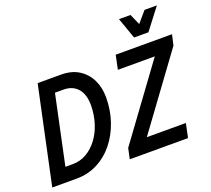

<svg xmlns="http://www.w3.org/2000/svg" viewBox="-147 -1096 1413 1285"><g transform="rotate(-20 559.5 -453.0)"><path d="M15 0 162 -690H329Q403 -690 454.5 -657.5Q506 -625 533 -570Q560 -515 560 -446Q560 -354 532.5 -273.5Q505 -193 455.5 -131.5Q406 -70 338 -35Q270 0 188 0ZM145 -100H197Q251 -100 296 -126Q341 -152 375 -197.5Q409 -243 427.5 -302Q446 -361 447 -428Q447 -507 410.5 -548.5Q374 -590 310 -590H249ZM567 0 583 -75 960 -590H697L718 -690H1119L1102 -615L725 -100H1003L982 0ZM820 -906H902L936 -829L1002 -906H1090L975 -756H873Z"/></g></svg>

Font: Radio Canada Condensed Medium
Style: Italic
Weight: 500
Width: 3
Italic angle: -12°
Designer: Charles Daoud, Etienne Aubert Bonn, Alexandre Saumier Demers, Jacques Le Bailly
Foundry: Radio-Canada
Version: Version 2.104; ttfautohint (v1.8.4.7-5d5b);gftools[0.9.28.de